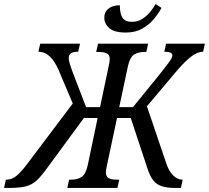

<svg xmlns="http://www.w3.org/2000/svg" viewBox="-83 -930 1034 950"><path d="M-63 0 -54 -41H-51Q-23 -41 1 -62Q25 -83 54 -122L277 -418L208 -581Q189 -626 164 -650Q139 -674 107 -674L116 -714H313L304 -674Q278 -674 267.5 -666Q257 -658 257 -643Q257 -632 263 -612Q269 -592 283 -556L343 -400H412L455 -604Q457 -613 458.5 -621.5Q460 -630 460 -637Q460 -659 445.5 -666Q431 -673 406 -673H393L402 -714H650L641 -673H631Q601 -673 580.5 -660Q560 -647 550 -603L507 -400H575L702 -556Q729 -590 743.5 -609Q758 -628 764 -638.5Q770 -649 770 -656Q770 -674 730 -674L739 -714H931L922 -674Q893 -674 862 -649.5Q831 -625 793 -581L644 -404L740 -121Q753 -82 774.5 -61.5Q796 -41 819 -41H821L812 0H787Q744 0 717.5 -8.5Q691 -17 674.5 -38.5Q658 -60 645 -101L564 -346H496L446 -111Q444 -101 442.5 -92.5Q441 -84 441 -78Q441 -55 455.5 -48Q470 -41 494 -41H507L498 0H250L259 -41H269Q299 -41 320 -54Q341 -67 351 -112L400 -346H332L152 -101Q122 -59 99 -37.5Q76 -16 45 -8Q14 0 -40 0ZM540 -769Q482 -769 457.5 -791Q433 -813 433 -842Q433 -871 454 -887.5Q475 -904 510 -904Q510 -861 523.5 -841.5Q537 -822 570 -822Q598 -822 621 -836.5Q644 -851 660.5 -871.5Q677 -892 687 -910L716 -891Q701 -863 677.5 -835Q654 -807 620 -788Q586 -769 540 -769Z"/></svg>

Font: Noto Serif Condensed
Style: Italic
Weight: 400
Width: 3
Italic angle: -12°
Designer: Monotype Design Team
Foundry: Monotype Imaging Inc.
Version: Version 2.014; ttfautohint (v1.8.4.7-5d5b)